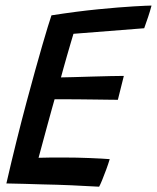

<svg xmlns="http://www.w3.org/2000/svg" viewBox="-20 -682 578 707"><path d="M345 5.5Q292 2.5 241.2 0.2Q190.5 -2 136.5 -3Q104.5 -4 69.8 -5Q35 -6 3.5 -6.5Q21.5 -85 40.5 -161.5Q59.5 -238 78 -307Q111.5 -431.5 135.2 -513.2Q159 -595 169.5 -625.5Q262.5 -640 341.2 -647.8Q420 -655.5 472 -658.5Q524 -661.5 538 -661.5Q532 -639 525.5 -619.8Q519 -600.5 511 -578L250.5 -557.5Q247 -546 240.5 -524Q234 -502 226.8 -477Q219.5 -452 213.5 -430Q207.5 -408 204.5 -397Q219 -397 250 -398Q281 -399 317.8 -400Q354.5 -401 386.8 -401.8Q419 -402.5 436 -402.5L414 -314.5Q406.5 -314.5 384 -314.8Q361.5 -315 331.2 -315.5Q301 -316 270.2 -316.2Q239.5 -316.5 215.2 -316.5Q191 -316.5 181 -316.5Q178.5 -308 171 -281Q163.5 -254 154 -219.2Q144.5 -184.5 135.8 -152Q127 -119.5 122 -101Q133 -101.5 161.2 -101.8Q189.5 -102 214 -102Q263 -102 311.2 -100Q359.5 -98 384 -96Q379 -79 371.2 -57.8Q363.5 -36.5 356 -18.5Q348.5 -0.5 345 5.5Z"/></svg>

Font: Grandstander
Style: Italic
Weight: 400
Italic angle: -15°
Designer: Tyler Finck
Foundry: Etcetera Type Co
Version: Version 1.200; ttfautohint (v1.8.3)